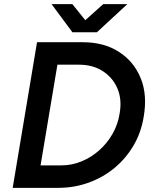

<svg xmlns="http://www.w3.org/2000/svg" viewBox="-20 -903 735 923"><path d="M41 0 158 -700H378Q480 -700 552 -653.5Q624 -607 656.5 -527Q689 -447 671 -343Q659 -267 622.5 -204.5Q586 -142 531.5 -96.5Q477 -51 407.5 -25.5Q338 0 261 0ZM175 -108H275Q325 -108 371.5 -127Q418 -146 456.5 -180Q495 -214 521 -259.5Q547 -305 555 -357Q567 -424 545 -476.5Q523 -529 475 -560.5Q427 -592 360 -592H256ZM329 -748V-751L476 -883H592L446 -748ZM328 -748 228 -883H328L434 -751L433 -748Z"/></svg>

Font: Figtree SemiBold
Style: Italic
Weight: 600
Italic angle: -9.5°
Foundry: Erik Kennedy
Version: Version 2.001;gftools[0.9.30]